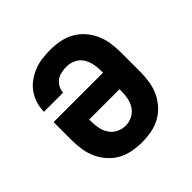

<svg xmlns="http://www.w3.org/2000/svg" viewBox="-145 -655 789 789"><g transform="rotate(-45 250.0 -260.0)"><path d="M250 8Q223 8 195.5 3Q168 -2 144 -15Q120 -28 101.5 -48.5Q83 -69 71.5 -93.5Q60 -118 55.5 -145.5Q51 -173 51 -200V-308H338V-320Q338 -340 334 -360Q330 -380 319 -397Q308 -414 289 -423Q270 -432 250 -432Q235 -432 220 -429Q205 -426 192.5 -417.5Q180 -409 172.5 -395Q165 -381 164 -366H53Q53 -390 60 -413Q67 -436 81 -456Q95 -476 114.5 -490Q134 -504 156.5 -513Q179 -522 202.5 -525Q226 -528 250 -528Q278 -528 305 -523Q332 -518 356 -505Q380 -492 398.5 -471.5Q417 -451 428.5 -426Q440 -401 444.5 -374Q449 -347 449 -320V-200Q449 -173 444.5 -145.5Q440 -118 428.5 -93.5Q417 -69 398.5 -48.5Q380 -28 356 -15Q332 -2 304.5 3Q277 8 250 8ZM250 -88Q270 -88 288.5 -97Q307 -106 318.5 -123Q330 -140 334 -160Q338 -180 338 -200V-212H162V-200Q162 -180 166 -160Q170 -140 181.5 -123Q193 -106 211.5 -97Q230 -88 250 -88Z"/></g></svg>

Font: Moesevka
Style: Bold
Weight: 700
Monospace: yes
Designer: Belleve Invis
Foundry: Belleve Invis
Version: Version 32.5.0; ttfautohint (v1.8.4)